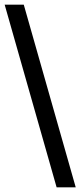

<svg xmlns="http://www.w3.org/2000/svg" viewBox="-20 -756 345 824"><path d="M305 48H223L0 -736H82Z"/></svg>

Font: Archivo Expanded Medium
Style: Regular
Weight: 500
Width: 7
Designer: Hector Gatti
Foundry: Omnibus-Type
Version: Version 2.001